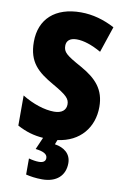

<svg xmlns="http://www.w3.org/2000/svg" viewBox="-103 -848 697 1081"><g transform="rotate(10 245.5 -308.0)"><path d="M347 59C347 5 307 -25 254 -33L264 -59C392 -75 464 -167 464 -283C464 -383 413 -438 322 -489C233 -538 215 -553 215 -590C215 -616 232 -636 273 -636C313 -636 361 -620 414 -590L464 -739C403 -771 339 -790 270 -790C123 -790 37 -711 37 -581C37 -464 94 -416 185 -364C267 -317 285 -299 285 -266C285 -235 263 -213 217 -213C163 -213 95 -235 33 -273V-101C83 -74 128 -61 182 -57L152 12C196 17 220 29 220 52C220 71 206 80 182 80C165 80 146 77 124 71V163C149 169 180 174 217 174C300 174 347 129 347 59Z"/></g></svg>

Font: Noto Sans Malayalam UI Condensed Black
Style: Regular
Weight: 900
Width: 3
Designer: Jelle Bosma - Monotype Design Team
Foundry: Monotype Imaging Inc.
Version: Version 2.104